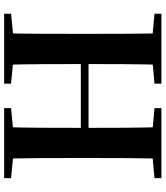

<svg xmlns="http://www.w3.org/2000/svg" viewBox="42 -822 781 904"><g transform="rotate(90 432.0 -370.5)"><path d="M45.1 0V-32.6L193.8 -47.3H221.3L374.3 -32.6V0ZM137.2 0Q139.2 -85.2 139.5 -171.8Q139.9 -258.5 139.9 -346.1V-393.6Q139.9 -481.3 139.5 -567.7Q139.2 -654.1 137.2 -740.5H285.6Q283.1 -655.6 282.6 -568.4Q282.1 -481.3 282.1 -393.6V-365.8Q282.1 -265.3 282.6 -176Q283.1 -86.6 285.6 0ZM211.1 -361V-397.4H653.7V-361ZM489.6 0V-32.6L641.5 -47.3H668.6L819.3 -32.6V0ZM578.8 0Q581.5 -85.2 582 -174.1Q582.5 -263.1 582.5 -365.8V-393.6Q582.5 -481.3 582 -567.7Q581.5 -654.1 578.8 -740.5H727.1Q725.4 -655.6 724.9 -568.4Q724.4 -481.3 724.4 -393.6V-346.1Q724.4 -259.9 724.9 -173.3Q725.4 -86.6 727.1 0ZM45.1 -707.9V-740.5H374.3V-707.9L221.3 -694.2H193.8ZM489.6 -707.9V-740.5H819.3V-707.9L668.6 -694.2H641.5Z"/></g></svg>

Font: Noto Serif HK ExtraLight
Style: Regular
Weight: 200
Designer: Ryoko NISHIZUKA 西塚涼子 (kana & ideographs); Frank Grießhammer (Latin, Greek & Cyrillic); Wenlong ZHANG 张文龙 (bopomofo); San
Foundry: Adobe
Version: Version 2.002-H1;hotconv 1.1.0;makeotfexe 2.6.0